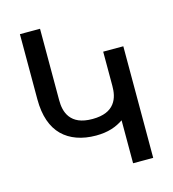

<svg xmlns="http://www.w3.org/2000/svg" viewBox="-109 -819 819 909"><g transform="rotate(-15 301.0 -364.5)"><path d="M431.2 0H529.8V-546.9H431.2V-378.9C431.2 -350.1 426.8 -318.8 407.7 -293.9C388.7 -269 356 -252 300.3 -252C244.6 -252 212.9 -269 193.8 -293.9C174.8 -318.8 170.4 -350.1 170.4 -378.9V-729H71.8V-409.2C71.8 -328.6 93.3 -269 132.8 -230C170.9 -192.4 227.5 -171.9 296.4 -171.9C356 -171.9 396 -187 431.2 -210.4Z"/></g></svg>

Font: Hack
Style: Regular
Weight: 400
Monospace: yes
Designer: Christopher Simpkins
Foundry: Christopher Simpkins
Version: Version 2.010